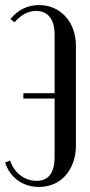

<svg xmlns="http://www.w3.org/2000/svg" viewBox="-22 -728 356 756"><path d="M277 -156Q277 -120 266.5 -90Q256 -60 237 -38Q218 -16 191 -4Q164 8 132 8Q84 8 48.5 -17.5Q13 -43 -2 -88L18 -96Q30 -59 58.5 -37.5Q87 -16 122 -16Q193 -16 193 -110V-340H70V-361H193V-592Q193 -637 174 -661Q155 -685 120 -685Q74 -685 35 -640L19 -653Q64 -708 132 -708Q164 -708 190.5 -696Q217 -684 236.5 -662.5Q256 -641 266.5 -611.5Q277 -582 277 -546Z"/></svg>

Font: Moniqa SemBd Narrow Heading
Style: Regular
Weight: 600
Width: 4
Designer: Rajesh Rajput
Foundry: Rajesh Rajput
Version: Version 1.000